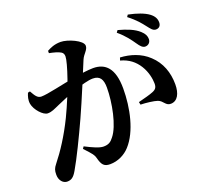

<svg xmlns="http://www.w3.org/2000/svg" viewBox="-139 -967 1278 1183"><g transform="rotate(-20 500.0 -376.0)"><path d="M845.2 -574C866.4 -574 881.4 -589.7 881.4 -610.6C881.4 -629.8 874.1 -646.8 852.4 -666.5C821.4 -695 774.3 -713.2 718.7 -728.2L708.8 -714.3C755.9 -674.9 780.5 -639 799.4 -611.8C815.2 -588.3 828.4 -574 845.2 -574ZM108.2 43.4C135 43.4 151.6 33.7 173.1 -4C209.3 -65.1 271.8 -193.9 317.7 -294.5C364.3 -396.6 434 -566.9 459.3 -628.1C473.4 -661.8 502.1 -676.6 502.1 -704.7C502.1 -739.5 409.6 -779.6 363.5 -779.6C321.4 -779.6 293.6 -765.6 272.8 -754.3V-739.1C300.2 -733.7 330.4 -726.1 346.9 -715.7C357.9 -708.9 362.1 -698.8 362.1 -685.6C362.1 -646.9 306.6 -478.4 234.6 -328.8C185.5 -228 130.9 -144.8 82 -83.7C63.7 -60.7 59.2 -48.2 59.2 -18.7C59.2 19.5 83.9 43.4 108.2 43.4ZM394.3 33.1C445.3 33.1 492.8 9.3 524.4 -25.8C597.9 -106.6 628.8 -250.4 628.8 -378.2C628.8 -511.1 576.4 -559.5 496.4 -559.5C462.9 -559.5 410.1 -551.7 377.2 -545.7C280.5 -529.3 180 -503.6 138.4 -503.6C112.8 -503.6 100.5 -525 82.3 -557.5L68.3 -554.3C59.9 -534.1 52.5 -512.3 56.9 -485.2C64.2 -444.1 110.6 -392.8 140 -392.8C167.4 -392.8 185.9 -403.8 219.3 -418.2C284.8 -447.6 414.4 -499.8 472.6 -499.8C519.2 -499.8 536.2 -471.9 536.2 -418.2C536.2 -317.9 507.9 -176.2 460.2 -117.9C441.7 -93.3 425.2 -83 393 -83C366.6 -83 327.6 -100.6 277.3 -126.4L268.2 -113.1C316.7 -61.2 323.2 -51.9 328.3 -32.3C340.6 17.2 355.3 33.1 394.3 33.1ZM873.3 -188.9C917 -189.7 939.1 -232.5 939.1 -292.5C939.1 -370 914.1 -440.6 858.1 -492.4C808.2 -540 740.4 -561 675.1 -564.3L669.1 -546.3C723 -532.1 759.6 -502.5 785.7 -460.8C812.3 -418.4 820.2 -371 820.7 -342.4C821.2 -315.2 812.2 -304 789.7 -294.8C767.3 -285.5 733.6 -277.1 690.9 -266L694.7 -248C729.4 -247.4 781.8 -241.1 803.6 -233.3C836.7 -220.8 838.5 -188.2 873.3 -188.9ZM943.2 -650.3C964.2 -650.3 976.3 -663.8 976.3 -685.4C976.3 -708.3 966.8 -728.1 941.2 -747.4C913.1 -768.1 867.6 -784.8 810.6 -796.3L801.7 -783.1C854.2 -742.7 875.1 -714.1 893.3 -691.1C912.6 -666.3 924.1 -650.3 943.2 -650.3Z"/></g></svg>

Font: Source Han Serif CN VF
Style: Regular
Weight: 250
Designer: Ryoko NISHIZUKA 西塚涼子 (kana & ideographs); Frank Grießhammer (Latin, Greek & Cyrillic); Wenlong ZHANG 张文龙 (bopomofo); San
Foundry: Adobe
Version: Version 2.002;hotconv 1.1.0;makeotfexe 2.6.0